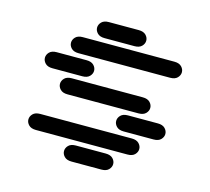

<svg xmlns="http://www.w3.org/2000/svg" viewBox="-117 -1000 1234 1127"><g transform="rotate(15 500.0 -437.0)"><path d="M409.2 -13.7Q379.9 -13.7 365.2 -28.8Q350.6 -43.9 350.6 -62.5Q350.6 -81.1 365.2 -96.2Q379.9 -111.3 409.2 -111.3H590.8Q620.1 -111.3 634.8 -96.2Q649.4 -81.1 649.4 -62.5Q649.4 -43.9 634.8 -28.8Q620.1 -13.7 590.8 -13.7ZM159.2 -138.7Q129.9 -138.7 115.2 -153.8Q100.6 -168.9 100.6 -187.5Q100.6 -206.1 115.2 -221.2Q129.9 -236.3 159.2 -236.3H715.8Q745.1 -236.3 759.8 -221.2Q774.4 -206.1 774.4 -187.5Q774.4 -168.9 759.8 -153.8Q745.1 -138.7 715.8 -138.7ZM659.2 -263.7Q629.9 -263.7 615.2 -278.8Q600.6 -293.9 600.6 -312.5Q600.6 -331.1 615.2 -346.2Q629.9 -361.3 659.2 -361.3H840.8Q870.1 -361.3 884.8 -346.2Q899.4 -331.1 899.4 -312.5Q899.4 -293.9 884.8 -278.8Q870.1 -263.7 840.8 -263.7ZM284.2 -388.7Q254.9 -388.7 240.2 -403.8Q225.6 -418.9 225.6 -437.5Q225.6 -456.1 240.2 -471.2Q254.9 -486.3 284.2 -486.3H715.8Q745.1 -486.3 759.8 -471.2Q774.4 -456.1 774.4 -437.5Q774.4 -418.9 759.8 -403.8Q745.1 -388.7 715.8 -388.7ZM159.2 -513.7Q129.9 -513.7 115.2 -528.8Q100.6 -543.9 100.6 -562.5Q100.6 -581.1 115.2 -596.2Q129.9 -611.3 159.2 -611.3H340.8Q370.1 -611.3 384.8 -596.2Q399.4 -581.1 399.4 -562.5Q399.4 -543.9 384.8 -528.8Q370.1 -513.7 340.8 -513.7ZM284.2 -638.7Q254.9 -638.7 240.2 -653.8Q225.6 -668.9 225.6 -687.5Q225.6 -706.1 240.2 -721.2Q254.9 -736.3 284.2 -736.3H840.8Q870.1 -736.3 884.8 -721.2Q899.4 -706.1 899.4 -687.5Q899.4 -668.9 884.8 -653.8Q870.1 -638.7 840.8 -638.7ZM409.2 -763.7Q379.9 -763.7 365.2 -778.8Q350.6 -793.9 350.6 -812.5Q350.6 -831.1 365.2 -846.2Q379.9 -861.3 409.2 -861.3H590.8Q620.1 -861.3 634.8 -846.2Q649.4 -831.1 649.4 -812.5Q649.4 -793.9 634.8 -778.8Q620.1 -763.7 590.8 -763.7Z"/></g></svg>

Font: Sixtyfour Normal
Style: Regular
Weight: 400
Monospace: yes
Designer: Jens Kutilek
Foundry: Jens Kutilek
Version: Version 2.000